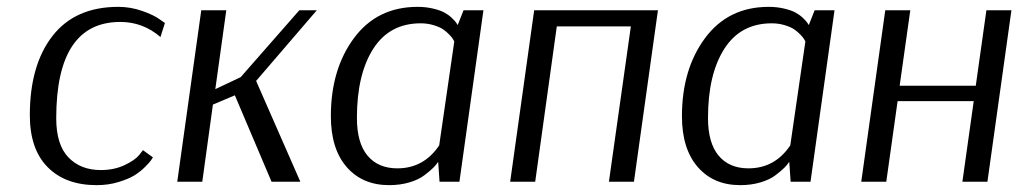

<svg xmlns="http://www.w3.org/2000/svg" viewBox="-20 -530 2974 560"><path d="M448 -422Q397 -466 331 -466Q144 -466 144 -185Q144 -108 179.5 -71Q215 -34 274 -34Q313 -34 343.5 -48.5Q374 -63 386 -78L397 -92L426 -71Q424 -68 420.5 -62.5Q417 -57 403 -43Q389 -29 372 -18.5Q355 -8 325.5 1Q296 10 262 10Q171 10 119 -42.5Q67 -95 67 -194Q67 -340 133 -425Q199 -510 325 -510Q361 -510 395 -498Q429 -486 445 -474L461 -463Z M567 -500H640L608 -270L682 -305L853 -500H904L727 -294L856 0H772L665 -252L601 -225L570 0H497Z M1320 0H1262L1258 -58Q1252 -49 1243.5 -40.5Q1235 -32 1218 -19Q1201 -6 1174 2Q1147 10 1115 10Q1037 10 991 -43Q945 -96 945 -191Q945 -328 1012.5 -419Q1080 -510 1198 -510Q1222 -510 1243 -505Q1264 -500 1276 -493.5Q1288 -487 1297.5 -478Q1307 -469 1310 -464.5Q1313 -460 1315 -457L1332 -500H1390ZM1139 -39Q1216 -39 1261 -106L1305 -409Q1304 -411 1301.5 -415.5Q1299 -420 1291 -428.5Q1283 -437 1273 -444Q1263 -451 1245 -456.5Q1227 -462 1207 -462Q1116 -462 1068.5 -387.5Q1021 -313 1021 -186Q1021 -113 1052 -76Q1083 -39 1139 -39Z M1829 0H1756L1820 -453H1604L1541 0H1468L1538 -500H1899Z M2344 0H2286L2282 -58Q2276 -49 2267.5 -40.5Q2259 -32 2242 -19Q2225 -6 2198 2Q2171 10 2139 10Q2061 10 2015 -43Q1969 -96 1969 -191Q1969 -328 2036.5 -419Q2104 -510 2222 -510Q2246 -510 2267 -505Q2288 -500 2300 -493.5Q2312 -487 2321.5 -478Q2331 -469 2334 -464.5Q2337 -460 2339 -457L2356 -500H2414ZM2163 -39Q2240 -39 2285 -106L2329 -409Q2328 -411 2325.5 -415.5Q2323 -420 2315 -428.5Q2307 -437 2297 -444Q2287 -451 2269 -456.5Q2251 -462 2231 -462Q2140 -462 2092.5 -387.5Q2045 -313 2045 -186Q2045 -113 2076 -76Q2107 -39 2163 -39Z M2562 -500H2635L2604 -280H2826L2857 -500H2930L2860 0H2787L2820 -235H2598L2565 0H2492Z"/></svg>

Font: Arsenal
Style: Italic
Weight: 400
Italic angle: -9.10001°
Designer: Andrij Shevchenko
Foundry: Stairsfor
Version: Version 2.001;PS 002.001;hotconv 1.0.88;makeotf.lib2.5.64775